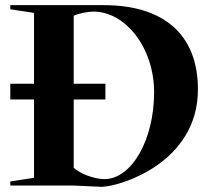

<svg xmlns="http://www.w3.org/2000/svg" viewBox="-20 -720 821 745"><path d="M20 -395V-334H112V-30L20 -16V0H266L375 5C454 2 748 -92 748 -373C748 -589 612 -700 383 -700H20V-684L112 -670V-395ZM266 -69V-334H389V-395H266V-659C286 -668 320 -675 342 -675C469 -675 578 -532 578 -362C578 -178 491 -25 385 -25C345 -25 289 -47 266 -69Z"/></svg>

Font: Mazius Display
Style: Bold
Weight: 700
Designer: Alberto Casagrande & Collletttivo
Foundry: Collletttivo
Version: Version 2.000;Glyphs 3.2 (3221)